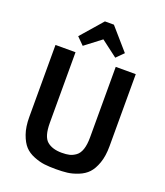

<svg xmlns="http://www.w3.org/2000/svg" viewBox="-174 -1095 1051 1225"><g transform="rotate(20 351.5 -482.5)"><path d="M488 -730H624V-241Q624 -174 607 -126Q590 -78 565 -51.5Q540 -25 501 -9.5Q462 6 428.5 10Q395 14 351 14Q307 14 273.5 10Q240 6 201 -9.5Q162 -25 137.5 -51.5Q113 -78 96 -126Q79 -174 79 -241V-730H215V-251Q215 -158 251 -127.5Q287 -97 351 -97Q382 -97 403 -102Q424 -107 445 -122Q488 -153 488 -251ZM244 -784 196 -832 324 -979H385L513 -832L465 -784L354 -868Z"/></g></svg>

Font: Sintony
Style: Bold
Weight: 700
Designer: Eduardo Rodriguez Tunni
Foundry: Eduardo Rodriguez Tunni
Version: Version 1.001